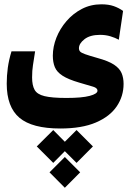

<svg xmlns="http://www.w3.org/2000/svg" viewBox="-20 -427 626 905"><path d="M264.2 178.7Q131.8 178.7 71.8 128.2Q11.7 77.6 11.7 -32.7Q11.7 -70.3 16.8 -107.7Q22 -145 34.2 -185.1H145.5Q139.2 -143.6 135.3 -119.4Q131.3 -95.2 131.3 -62Q131.3 -24.9 143.1 -3.7Q154.8 17.6 189.7 26.1Q224.6 34.7 293.5 34.7Q366.2 34.7 402.8 24.9Q439.5 15.1 439.5 0.5Q439.5 -12.2 419.2 -18.3Q398.9 -24.4 353.5 -37.6Q301.8 -52.7 274.9 -70.1Q248 -87.4 238.5 -110.4Q229 -133.3 229 -164.6Q229 -206.5 245.8 -249.3Q262.7 -292 293.5 -327.6Q324.2 -363.3 366 -385Q407.7 -406.7 458 -406.7Q491.7 -406.7 516.1 -398.2Q540.5 -389.6 560.1 -375.5L540 -239.7Q522.9 -249 500.5 -255.9Q478 -262.7 451.7 -262.7Q404.3 -262.7 378.2 -242.2Q352.1 -221.7 352.1 -199.7Q352.1 -190.4 357.4 -184.3Q362.8 -178.2 381.1 -171.6Q399.4 -165 439 -153.8Q491.2 -139.6 517.6 -122.1Q543.9 -104.5 553.2 -82.3Q562.5 -60.1 562.5 -31.7Q562.5 26.4 530.3 74.2Q498 122.1 431.9 150.4Q365.7 178.7 264.2 178.7ZM340.8 186 418 263.2 340.8 340.8 285.6 285.6 231 340.8 153.3 263.2 231 186 285.6 241.2ZM285.6 313 357.9 385.3 285.6 458 213.4 385.3Z"/></svg>

Font: Cascadia Mono
Style: Bold
Weight: 700
Monospace: yes
Designer: Aaron Bell
Foundry: Saja Typeworks
Version: Version 2404.023; ttfautohint (v1.8.4)